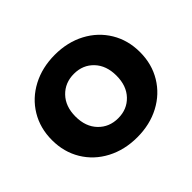

<svg xmlns="http://www.w3.org/2000/svg" viewBox="-128 -725 911 911"><g transform="rotate(-45 327.5 -269.0)"><path d="M32 -269Q32 -349 70 -412Q108 -475 175.5 -510.5Q243 -546 328 -546Q413 -546 480 -510.5Q547 -475 585 -412Q623 -349 623 -269Q623 -189 585 -126Q547 -63 480 -27.5Q413 8 328 8Q243 8 175.5 -27.5Q108 -63 70 -126Q32 -189 32 -269ZM465 -269Q465 -337 426.5 -377.5Q388 -418 328 -418Q268 -418 229 -377.5Q190 -337 190 -269Q190 -201 229 -160.5Q268 -120 328 -120Q388 -120 426.5 -160.5Q465 -201 465 -269Z"/></g></svg>

Font: mBank
Style: Bold
Weight: 700
Designer: Julieta Ulanovsky
Foundry: Julieta Ulanovsky
Version: Version 7.200